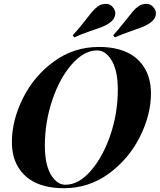

<svg xmlns="http://www.w3.org/2000/svg" viewBox="-20 -967 833 1001"><path d="M321.8 -3.9Q390.1 -3.9 453.1 -76.2Q516.1 -148.4 555.2 -262.2Q594.2 -376.5 594.2 -501Q594.2 -625 542 -678.7Q517.6 -704.1 485.8 -704.1Q418 -704.1 354.5 -631.8Q291 -559.6 252.9 -445.8Q213.9 -331.5 213.9 -207Q213.9 -83 265.6 -29.3Q290 -3.9 321.8 -3.9ZM495.1 -722.2Q668 -722.2 734.4 -611.3Q766.6 -557.1 767.1 -481Q767.1 -368.2 709 -252.9Q650.9 -137.7 546.9 -61.5Q442.9 14.2 313 14.2Q140.1 13.7 74.2 -96.7Q42 -150.4 42 -226.1Q42 -339.4 99.6 -455.1Q157.2 -570.8 261.2 -646.5Q364.7 -722.2 495.1 -722.2ZM784.7 -922.9Q793 -910.6 793 -897.5Q793 -856 726.6 -828.1Q708 -820.3 661.6 -804.2Q615.2 -788.1 578.6 -772L570.3 -783.2Q597.7 -813.5 627 -850.6Q656.2 -887.7 670.9 -905.3Q685.5 -922.9 702.1 -934.6Q719.2 -946.8 744.1 -946.8Q769 -946.8 784.7 -922.9ZM573.2 -922.9Q581.1 -910.6 581.1 -897.5Q581.1 -855.5 515.6 -828.1Q497.1 -820.3 450.2 -804.7Q403.3 -789.1 367.2 -772L359.4 -783.2Q387.7 -813.5 416.5 -850.6Q445.3 -887.7 460 -905.3Q474.6 -922.4 491.2 -934.6Q508.3 -946.8 533.2 -946.8Q558.1 -946.8 573.2 -922.9Z"/></svg>

Font: PlayfairDisplay-BoldItalic
Style: Bold Italic
Weight: 700
Italic angle: -14.9847°
Designer: Claus Eggers Sørensen
Foundry: Claus Eggers Sørensen
Version: Version 1.002;PS 001.002;hotconv 1.0.70;makeotf.lib2.5.58329